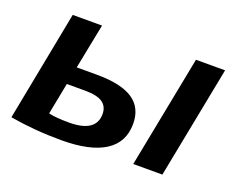

<svg xmlns="http://www.w3.org/2000/svg" viewBox="-92 -683 1038 849"><g transform="rotate(20 427.0 -259.0)"><path d="M596 0 699 -528H836L733 0ZM257 -528 215 -316H309Q424 -316 479.5 -279Q535 -242 535 -166Q535 -79 465.5 -34.5Q396 10 261 10Q197 10 137 5Q77 0 19 -10L119 -528ZM170 -83Q204 -75 266 -75Q393 -75 393 -161Q393 -196 367.5 -214Q342 -232 285 -232H199Z"/></g></svg>

Font: Libra Sans Modern
Style: Bold Italic
Weight: 700
Italic angle: -12°
Foundry: Stefan Peev, Context Ltd
Version: Version 1.000